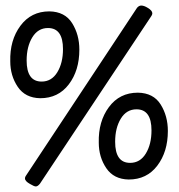

<svg xmlns="http://www.w3.org/2000/svg" viewBox="-20 -647 644 692"><path d="M109 25Q103 25 88 16Q70 6 70 -4Q70 -9 73 -13L474 -619Q481 -627 489 -627Q499 -627 512 -619Q529 -609 529 -599Q529 -595 526 -590L124 15Q116 25 109 25ZM17 -426Q17 -374 44 -334Q71 -294 125 -293Q190 -293 228 -343Q266 -393 266 -468Q266 -522 240 -563.5Q214 -605 158 -606Q92 -606 53.5 -554Q15 -502 17 -426ZM76 -429Q76 -479 96.5 -512.5Q117 -546 153 -546Q207 -546 207 -470Q207 -420 186.5 -386.5Q166 -353 130 -353Q76 -353 76 -429ZM336 -133Q336 -81 363 -41Q390 -1 444 0Q509 0 547 -50Q585 -100 585 -175Q585 -229 559 -270.5Q533 -312 477 -313Q411 -313 372.5 -261Q334 -209 336 -133ZM395 -136Q395 -186 415.5 -219.5Q436 -253 472 -253Q526 -253 526 -177Q526 -127 505.5 -93.5Q485 -60 449 -60Q395 -60 395 -136Z"/></svg>

Font: Farsan
Style: Regular
Weight: 400
Version: Version 1.001g;PS 1.001;hotconv 1.0.86;makeotf.lib2.5.63406 